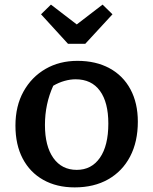

<svg xmlns="http://www.w3.org/2000/svg" viewBox="-20 -803 665 833"><path d="M304 10Q226 10 168 -22.5Q110 -55 78.5 -115Q47 -175 47 -258Q47 -343 82 -406Q117 -469 177.5 -504Q238 -539 316 -539Q396 -539 455 -507Q514 -475 546 -415.5Q578 -356 578 -275Q578 -188 544.5 -124Q511 -60 449.5 -25Q388 10 304 10ZM313 -66Q377 -66 413.5 -118.5Q450 -171 450 -267Q450 -359 413.5 -409Q377 -459 308 -459Q285 -459 260 -452Q235 -445 211 -431Q175 -352 175 -261Q175 -169 211.5 -117.5Q248 -66 313 -66ZM275 -613 158 -741 201 -783 313 -697 425 -783 468 -741 350 -613Z"/></svg>

Font: Piazzolla SC SemiBold
Style: Regular
Weight: 600
Designer: Juan Pablo del Peral
Foundry: Huerta Tipografica
Version: Version 1.330